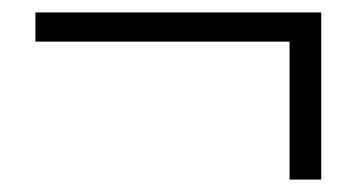

<svg xmlns="http://www.w3.org/2000/svg" viewBox="-20 -409 575 309"><path d="M446 -120H497V-389H37V-342H446Z"/></svg>

Font: Noto Sans CJK JP Light
Style: Regular
Weight: 300
Designer: Ryoko NISHIZUKA (kana & ideographs); Paul D. Hunt (Latin, Greek & Cyrillic); Wenlong ZHANG (bopomofo); Sandoll Communica
Foundry: Adobe Systems Incorporated
Version: Version 1.004;PS 1.004;hotconv 1.0.82;makeotf.lib2.5.63406